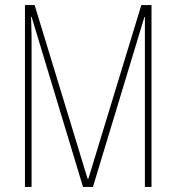

<svg xmlns="http://www.w3.org/2000/svg" viewBox="-20 -734 692 754"><path d="M306 0H345L547 -667H549V0H575V-714H535L327 -32H324L116 -714H78V0H104V-579C104 -588 104 -607 102 -668H104Z"/></svg>

Font: Noto Sans Kannada ExtraCondensed Thin
Style: Regular
Weight: 100
Width: 2
Designer: Jelle Bosma - Monotype Design Team
Foundry: Monotype Imaging Inc.
Version: Version 2.005